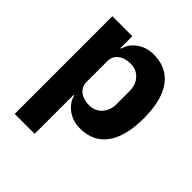

<svg xmlns="http://www.w3.org/2000/svg" viewBox="-200 -672 1008 1008"><g transform="rotate(45 304.0 -168.5)"><path d="M69 200V-525H217V-437H222Q233 -481 272.5 -509Q312 -537 363 -537Q430 -537 474.5 -505.5Q519 -474 542 -413Q565 -352 565 -263Q565 -174 542 -112.5Q519 -51 474.5 -19.5Q430 12 363 12Q312 12 272.5 -16.5Q233 -45 222 -88H217V200ZM314 -108Q356 -108 383.5 -138Q411 -168 411 -217V-308Q411 -358 383.5 -387.5Q356 -417 314 -417Q286 -417 264 -408Q242 -399 229.5 -381.5Q217 -364 217 -340V-185Q217 -161 229.5 -143.5Q242 -126 264 -117Q286 -108 314 -108Z"/></g></svg>

Font: IBM Plex Sans Var
Style: Regular
Weight: 400
Designer: Mike Abbink, Paul van der Laan, Pieter van Rosmalen
Foundry: Bold Monday
Version: Version 3.000